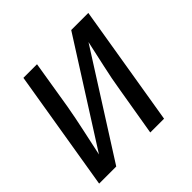

<svg xmlns="http://www.w3.org/2000/svg" viewBox="-139 -649 778 778"><g transform="rotate(-45 250.0 -260.0)"><path d="M8 0 94 -520H172L138 -312Q128 -255 115.5 -198Q103 -141 91 -84L368 -520H466L380 0H301L336 -208Q345 -265 358 -322Q371 -379 383 -436L106 0Z"/></g></svg>

Font: Iosevka SS04 Oblique
Style: Regular
Weight: 400
Italic angle: -9°
Monospace: yes
Designer: Belleve Invis
Foundry: Belleve Invis
Version: Version 19.0.0; ttfautohint (v1.8.4)